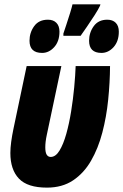

<svg xmlns="http://www.w3.org/2000/svg" viewBox="-20 -858 568 886"><path d="M196.8 7.8Q106.9 7.8 67.4 -33.7Q27.8 -75.2 27.8 -151.9Q27.8 -175.3 31.7 -203.9Q35.6 -232.4 42 -263.2L103 -553.2H263.2L195.8 -234.9Q189 -203.1 189 -178.2Q189 -154.3 195.6 -144Q202.1 -133.8 213.9 -133.8Q236.8 -133.8 254.6 -163.1Q272.5 -192.4 285.9 -240.2Q299.3 -288.1 308.3 -344.5Q317.4 -400.9 322.5 -455.8Q327.6 -510.7 329.1 -553.2H487.8Q487.3 -477.1 479.2 -397.7Q471.2 -318.4 452.1 -245.8Q433.1 -173.3 400.1 -116.2Q367.2 -59.1 317.1 -25.6Q267.1 7.8 196.8 7.8ZM272.5 -692.9V-703.1Q277.3 -717.8 286.4 -744.9Q295.4 -772 303.7 -798.8Q312 -825.7 314.5 -837.9H443.4L441.4 -831.1Q433.6 -814.5 416.5 -787.8Q399.4 -761.2 381.3 -734.9Q363.3 -708.5 352.1 -692.9ZM174.3 -613.8Q116.2 -613.8 116.2 -669.9Q116.2 -707.5 137.7 -737.3Q159.2 -767.1 201.2 -767.1Q226.1 -767.1 240.2 -752.7Q254.4 -738.3 254.4 -711.9Q254.4 -667.5 230.2 -640.6Q206.1 -613.8 174.3 -613.8ZM448.2 -613.8Q391.1 -613.8 391.1 -669.9Q391.1 -707.5 412.6 -737.3Q434.1 -767.1 475.1 -767.1Q500 -767.1 514.2 -752.7Q528.3 -738.3 528.3 -711.9Q528.3 -667.5 504.2 -640.6Q480 -613.8 448.2 -613.8Z"/></svg>

Font: Open Sans Condensed ExtraBold
Style: Italic
Weight: 800
Width: 3
Italic angle: -12°
Designer: Monotype Design Team
Foundry: Monotype Imaging Inc.
Version: Version 3.003; ttfautohint (v1.8.4)